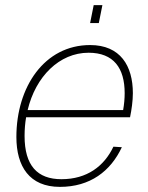

<svg xmlns="http://www.w3.org/2000/svg" viewBox="-20 -718 579 750"><path d="M332 -628H366L380 -698H346ZM214 12C332 12 412 -49 456 -143L423 -145C387 -69 320 -18 220 -18C126 -18 76 -71 76 -187C76 -212 78 -237 82 -260H488C494 -289 499 -324 499 -354C499 -461 450 -542 332 -542C154 -542 44 -379 44 -183C44 -68 95 12 214 12ZM326 -512C424 -512 467 -452 467 -354C467 -333 465 -311 461 -288H88C119 -419 212 -512 326 -512Z"/></svg>

Font: Geist Thin
Style: Italic
Weight: 100
Italic angle: -12°
Designer: Basement.studio, Andrés Briganti, Mateo Zaragoza
Foundry: Basement.studio, Vercel, Andrés Briganti, Guido Ferreyra, Mateo Zaragoza
Version: Version 1.500